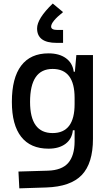

<svg xmlns="http://www.w3.org/2000/svg" viewBox="-20 -828 626 1082"><path d="M88.9 233.4 84 138.7 250 133.8Q328.6 131.3 364.3 90.3Q399.9 49.3 400.4 -30.3V-93.8H390.6Q385.7 -44.9 349.4 -17.6Q313 9.8 253.4 9.8Q151.9 9.8 99.4 -57.1Q46.9 -124 46.9 -253.9Q46.9 -388.7 99.4 -458Q151.9 -527.3 253.4 -527.3Q314 -527.3 351.6 -500Q389.2 -472.7 395.5 -423.8H401.9L410.2 -517.6H503.9V-45.9Q503.9 92.3 440.9 158.2Q377.9 224.1 240.2 228.5ZM400.4 -276.4Q400.4 -439.5 276.4 -439.5Q149.4 -439.5 149.4 -253.9Q149.4 -78.1 276.4 -78.1Q400.4 -78.1 400.4 -241.2ZM277.3 -808.1 335.4 -759.8Q268.1 -706.1 268.1 -678.2Q268.1 -659.2 303.7 -659.2H335.4V-586.4H298.8Q189 -586.4 189 -668Q189 -723.1 277.3 -808.1Z"/></svg>

Font: Cascadia Mono PL
Style: Regular
Weight: 400
Monospace: yes
Designer: Aaron Bell
Foundry: Saja Typeworks
Version: Version 2404.023; ttfautohint (v1.8.4)